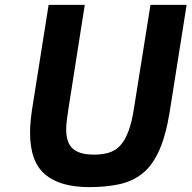

<svg xmlns="http://www.w3.org/2000/svg" viewBox="-20 -760 784 786"><path d="M345 6Q226 6 164.5 -46Q103 -98 103 -217Q103 -243 106.5 -275.5Q110 -308 116 -342L179 -740H327L261 -320Q257 -295 254 -271.5Q251 -248 251 -229Q251 -176 278 -151.5Q305 -127 365 -127Q399 -127 425.5 -135Q452 -143 471.5 -163.5Q491 -184 505.5 -222Q520 -260 529 -320L596 -740H744L674 -298Q658 -201 630 -140.5Q602 -80 561.5 -48.5Q521 -17 467 -5.5Q413 6 345 6Z"/></svg>

Font: Exo Thin
Style: Bold Italic
Weight: 700
Italic angle: -9°
Version: Version 2.000